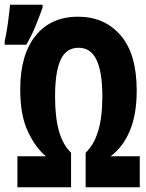

<svg xmlns="http://www.w3.org/2000/svg" viewBox="-69 -796 619 816"><path d="M5 0V-132H126Q83 -167 50 -236Q17 -305 17 -416Q17 -563 82 -644Q147 -725 263 -725Q375 -725 443.5 -646Q512 -567 512 -411Q512 -309 482.5 -239.5Q453 -170 401 -132H525V0H295V-147Q330 -180 348 -238.5Q366 -297 366 -386Q366 -489 341.5 -541Q317 -593 265 -593Q212 -593 188.5 -541.5Q165 -490 165 -386Q165 -296 182 -237.5Q199 -179 233 -147V0ZM-49 -621Q-45 -638 -40 -668Q-35 -698 -31.5 -729Q-28 -760 -26 -776H112V-764Q99 -727 82.5 -686.5Q66 -646 43 -606H-49Z"/></svg>

Font: Noto Sans Mono Condensed Black
Style: Regular
Weight: 900
Width: 3
Designer: Monotype Design Team
Foundry: Monotype Imaging Inc.
Version: Version 2.014